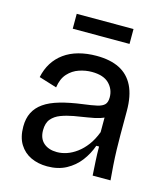

<svg xmlns="http://www.w3.org/2000/svg" viewBox="-106 -775 763 872"><g transform="rotate(15 275.5 -339.0)"><path d="M196 13Q153 13 119 -3Q85 -19 65 -51.5Q45 -84 45 -134Q45 -172 59 -200Q73 -228 101.5 -248Q130 -268 175 -281Q220 -294 281 -302Q321 -307 345 -312.5Q369 -318 379.5 -329Q390 -340 390 -363Q390 -401 363.5 -427.5Q337 -454 282 -454Q253 -454 223 -444Q193 -434 171 -410Q149 -386 143 -344L59 -370Q67 -408 85.5 -437.5Q104 -467 133 -488Q162 -509 200.5 -519.5Q239 -530 284 -530Q349 -530 392.5 -508Q436 -486 458.5 -440.5Q481 -395 481 -324V-212Q481 -179 482 -142.5Q483 -106 485.5 -69.5Q488 -33 491 0H407Q405 -34 403 -67Q401 -100 401 -135H388Q374 -95 348.5 -61.5Q323 -28 285 -7.5Q247 13 196 13ZM222 -61Q245 -61 268.5 -69Q292 -77 315 -94Q338 -111 357.5 -137Q377 -163 391 -200V-290L418 -287Q402 -271 375.5 -262.5Q349 -254 317.5 -249.5Q286 -245 253.5 -239Q221 -233 194.5 -223Q168 -213 152 -194Q136 -175 136 -141Q136 -102 159.5 -81.5Q183 -61 222 -61ZM147 -621V-691H414V-621Z"/></g></svg>

Font: Bricolage Grotesque 24pt
Style: Regular
Weight: 400
Designer: Mathieu Triay
Foundry: Atelier Triay
Version: Version 1.001;gftools[0.9.33.dev8+g029e19f]